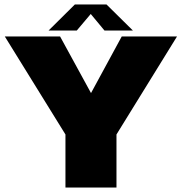

<svg xmlns="http://www.w3.org/2000/svg" viewBox="-20 -838 811 858"><path d="M277.5 -229H495.5L771 -675H524L378 -406H395.5L248.5 -675H1.5ZM272.5 0H500.5V-357H272.5ZM197 -701.5H323L385.5 -775.5L447 -701.5H574L456 -818H314.5Z"/></svg>

Font: Anybody UltraCondensed Thin Black
Style: Regular
Weight: 900
Version: Version 1.111